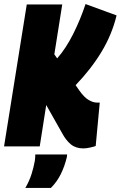

<svg xmlns="http://www.w3.org/2000/svg" viewBox="-37 -722 595 947"><path d="M-17 0 95 -700H270L231 -454L245 -434Q288 -483 323.5 -553.5Q359 -624 385 -702L538 -646Q515 -551 463.5 -466Q412 -381 336 -302L354 -276Q378 -242 400 -229Q422 -216 441 -216Q445 -216 448.5 -216Q452 -216 455 -216L435 -2Q428 1 408.5 5.5Q389 10 374 10Q337 10 312.5 -10Q288 -30 269 -66L191 -204L159 0ZM137 40H294Q294 44 293 52Q282 98 263 136.5Q244 175 214 205H88Q108 170 118.5 137Q129 104 135 70Q137 55 137 40Z"/></svg>

Font: Georama Condensed Black
Style: Italic
Weight: 900
Width: 3
Italic angle: -9°
Designer: Jean-Baptiste Levee
Foundry: Production Type
Version: Version 1.000